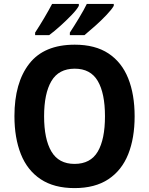

<svg xmlns="http://www.w3.org/2000/svg" viewBox="-20 -954 764 984"><path d="M670 -358Q670 -246 637 -163.5Q604 -81 535.5 -35.5Q467 10 362 10Q257 10 188.5 -35.5Q120 -81 87 -164Q54 -247 54 -359Q54 -530 130 -627.5Q206 -725 363 -725Q468 -725 536 -680Q604 -635 637 -552.5Q670 -470 670 -358ZM206 -358Q206 -241 243.5 -177.5Q281 -114 362 -114Q444 -114 481 -177Q518 -240 518 -358Q518 -476 481 -539Q444 -602 363 -602Q281 -602 243.5 -538.5Q206 -475 206 -358ZM563 -924Q553 -906 526 -877.5Q499 -849 467.5 -821Q436 -793 413 -774H338V-787Q361 -822 386 -863.5Q411 -905 425 -934H563ZM384 -924Q374 -905 347.5 -877.5Q321 -850 289.5 -821.5Q258 -793 232 -774H160V-787Q183 -822 207.5 -863.5Q232 -905 247 -934H384Z"/></svg>

Font: Noto Sans Gujarati UI SemiCondensed
Style: Bold
Weight: 700
Width: 4
Designer: Jelle Bosma - Monotype Design Team, Universal Thirst
Foundry: Monotype Imaging Inc.
Version: Version 2.106; ttfautohint (v1.8.4.7-5d5b)